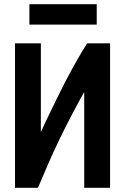

<svg xmlns="http://www.w3.org/2000/svg" viewBox="-20 -901 600 921"><path d="M52 0V-693H176V-267Q190 -299 209.5 -339Q229 -379 251 -424.5Q273 -470 297.5 -517Q322 -564 347.5 -609Q373 -654 398 -693H508V0H384V-460Q352 -403 322.5 -346.5Q293 -290 265.5 -233Q238 -176 212.5 -118Q187 -60 162 0ZM121 -783V-881H444V-783Z"/></svg>

Font: Ubuntu Sans Mono
Style: Regular
Weight: 400
Monospace: yes
Designer: Dalton Maag Ltd
Foundry: Dalton Maag Ltd
Version: Version 1.006